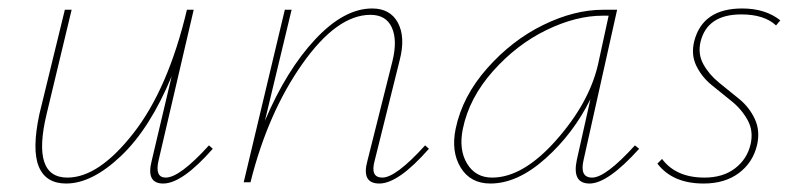

<svg xmlns="http://www.w3.org/2000/svg" viewBox="-20 -430 1889 453"><path d="M473 -87 482 -79Q410 3 365 3Q324 3 338 -51L385 -250Q334 -127 265.5 -62Q197 3 136 3Q88 3 71.5 -37Q55 -77 73 -161L133 -407H149L90 -161Q54 -11 139 -11Q213 -11 295 -116Q377 -221 421 -407H437L354 -51Q345 -11 371 -11Q404 -11 473 -87Z M983 -87 992 -79Q920 3 875 3Q832 3 847 -51L906 -286Q918 -335 904.5 -365Q891 -395 854 -395Q775 -395 693.5 -279.5Q612 -164 571 0H555L652 -407H668L605 -145Q656 -265 724 -337.5Q792 -410 858 -410Q901 -410 919 -376Q937 -342 923 -288L864 -51Q853 -11 882 -11Q914 -11 983 -87Z M1478 -87 1488 -79Q1414 3 1371 3Q1329 3 1341 -53L1373 -196Q1333 -115 1267 -56Q1201 3 1137 3Q1090 3 1067 -34.5Q1044 -72 1055 -126Q1071 -203 1129.5 -269Q1188 -335 1261.5 -371Q1335 -407 1403 -407H1436L1357 -53Q1347 -11 1377 -11Q1409 -11 1478 -87ZM1141 -11Q1214 -11 1292 -99Q1370 -187 1391 -278L1416 -393H1402Q1339 -393 1269 -359Q1199 -325 1143 -262Q1087 -199 1072 -126Q1062 -77 1082 -44Q1102 -11 1141 -11Z M1640 3Q1567 3 1531 -44L1542 -55Q1575 -11 1642 -11Q1686 -11 1714.5 -33Q1743 -55 1751 -90Q1758 -121 1744 -146.5Q1730 -172 1706.5 -191Q1683 -210 1659.5 -229Q1636 -248 1623 -274.5Q1610 -301 1618 -333Q1638 -410 1731 -410Q1786 -410 1821 -382L1811 -370Q1783 -396 1729 -396Q1649 -396 1633 -332Q1626 -303 1639.5 -278.5Q1653 -254 1676.5 -235Q1700 -216 1724 -196.5Q1748 -177 1761 -149Q1774 -121 1766 -87Q1756 -46 1723 -21.5Q1690 3 1640 3Z"/></svg>

Font: EauTestText Thin
Style: Italic
Weight: 250
Italic angle: -12°
Designer: Christian Thalmann (Catharsis Fonts)
Version: Version 0.001;PS 000.001;hotconv 1.0.88;makeotf.lib2.5.64775